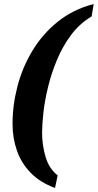

<svg xmlns="http://www.w3.org/2000/svg" viewBox="-20 -791 483 949"><path d="M252 138Q178 111 131.5 63Q85 15 63.5 -47Q42 -109 42 -179Q42 -271 66.5 -365Q91 -459 141 -541.5Q191 -624 266.5 -684.5Q342 -745 443 -771L433 -710Q374 -675 332 -619Q290 -563 262 -496Q234 -429 217.5 -361Q201 -293 194.5 -234Q188 -175 188 -135Q188 -75 205 -16.5Q222 42 265 76Z"/></svg>

Font: Noto Serif Tamil SemiCondensed
Style: Bold Italic
Weight: 700
Width: 4
Italic angle: -12°
Designer: Indian Type Foundry, Tom Grace, and the Monotype Design Team
Foundry: Monotype Imaging Inc.
Version: Version 2.003; ttfautohint (v1.8.4.7-5d5b)